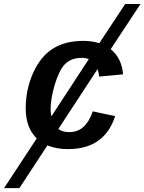

<svg xmlns="http://www.w3.org/2000/svg" viewBox="-99 -745 731 972"><path d="M461.4 -496.1Q517.6 -450.7 523.9 -368.7L402.8 -357.4Q400.9 -378.9 395 -395.5L196.3 -91.8Q217.8 -76.2 251 -76.2Q293.9 -76.2 323.2 -102.3Q352.5 -128.4 370.6 -181.2L483.9 -157.2Q430.2 9.8 245.1 9.8Q186.5 9.8 141.1 -8.8L-1 207.5H-78.6L86.9 -44.4Q31.2 -98.1 31.2 -196.3Q31.2 -292.5 68.8 -376Q106.4 -459.5 168.7 -498.8Q231 -538.1 323.2 -538.1Q365.7 -538.1 403.8 -526.4L534.7 -724.6H612.3ZM157.2 -195.8Q157.2 -170.4 161.6 -156.7L350.6 -445.8Q334.5 -452.1 314.9 -452.1Q260.7 -452.1 228.5 -418.9Q213.4 -403.3 200.4 -375.5Q187.5 -347.7 177.7 -314.7Q168 -281.7 162.6 -250.2Q157.2 -218.8 157.2 -195.8Z"/></svg>

Font: Arimo SemiBold
Style: Italic
Weight: 600
Italic angle: -12°
Version: Version 1.33